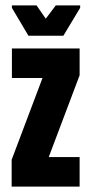

<svg xmlns="http://www.w3.org/2000/svg" viewBox="-20 -689 337 709"><path d="M23 0V-99L137 -401H24V-510H274V-411L160 -109H274V0ZM85 -557 24 -660V-669H115L149 -620L186 -669H276V-660L214 -557Z"/></svg>

Font: Saira Ultra Condensed Black
Style: Regular
Weight: 900
Width: 1
Designer: Hector Gatti with collaboration of the Omnibus-Type team
Foundry: Omnibus-Type
Version: Version 1.001; ttfautohint (v1.8)